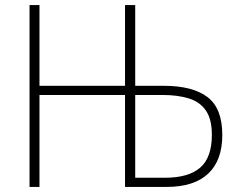

<svg xmlns="http://www.w3.org/2000/svg" viewBox="-20 -734 941 754"><path d="M96 0V-714H135V-397H471V-714H511V-397H624Q736 -397 794.5 -353Q853 -309 853 -204Q853 -104 797.5 -52Q742 0 635 0H471V-361H135V0ZM511 -36H628Q721 -36 766.5 -76Q812 -116 812 -204Q812 -266 788.5 -300Q765 -334 721.5 -347.5Q678 -361 618 -361H511Z"/></svg>

Font: Noto Sans Disp ExtLt
Style: Regular
Weight: 200
Designer: Monotype Design Team
Foundry: Monotype Imaging Inc.
Version: Version 2.000;GOOG;noto-source:20170915:90ef993387c0